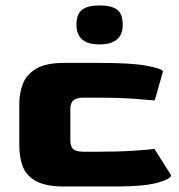

<svg xmlns="http://www.w3.org/2000/svg" viewBox="-20 -676 650 696"><path d="M213 0Q147 0 111.5 -19Q76 -38 63 -71.5Q50 -105 50 -149V-300Q50 -340 63.5 -373.5Q77 -407 112 -427.5Q147 -448 213 -448H341Q456 -448 510 -438Q564 -428 571 -418L541 -312Q520 -314 465 -318Q410 -322 344 -322H283Q257 -322 246 -312Q235 -302 235 -282V-166Q235 -146 245 -136Q255 -126 283 -126H334Q408 -126 461.5 -129.5Q515 -133 540 -136L600 -41Q600 -27 550.5 -13.5Q501 0 403 0ZM340.6 -515Q257.1 -515 257.1 -586.1Q257.1 -625.7 278.2 -641Q299.3 -656.3 340.6 -656.3Q384.4 -656.3 404.6 -641Q424.9 -625.7 424.9 -586.1Q424.9 -515 340.6 -515Z"/></svg>

Font: Goldman
Style: Bold
Weight: 700
Designer: Jaikishan Patel
Version: Version 1.000; ttfautohint (v1.8.3)